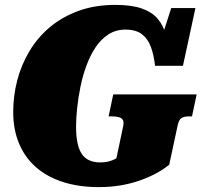

<svg xmlns="http://www.w3.org/2000/svg" viewBox="-20 -748 837 785"><path d="M291 -231Q291 -265 295.5 -307Q300 -349 309 -393.5Q318 -438 333.5 -480Q349 -522 371 -555Q393 -588 423.5 -607.5Q454 -627 493 -627Q536 -627 560.5 -608Q585 -589 597 -556Q609 -523 614 -479H728L779 -715H680L624 -541L672 -515Q669 -565 658.5 -604.5Q648 -644 624.5 -671.5Q601 -699 559 -713.5Q517 -728 452 -728Q368 -728 301 -703.5Q234 -679 184 -637Q134 -595 100.5 -539Q67 -483 50.5 -419.5Q34 -356 34 -290Q34 -218 58 -161Q82 -104 127 -64.5Q172 -25 237 -4Q302 17 384 17Q435 17 478.5 9Q522 1 558.5 -12.5Q595 -26 623.5 -42Q652 -58 672 -75L706 -234Q711 -258 721.5 -265Q732 -272 750 -272H765L784 -362H443L424 -272H440Q455 -272 466 -269Q477 -266 482 -258Q487 -250 484 -234L456 -101Q450 -97 440 -93Q430 -89 418 -86.5Q406 -84 389 -84Q363 -84 344 -93Q325 -102 313.5 -120Q302 -138 296.5 -165.5Q291 -193 291 -231Z"/></svg>

Font: Roboto Serif Black
Style: Italic
Weight: 900
Italic angle: -10°
Version: Version 1.008